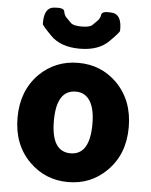

<svg xmlns="http://www.w3.org/2000/svg" viewBox="-58 -896 753 958"><g transform="rotate(5 318.5 -417.0)"><path d="M125 -65Q40 -149 40 -284.5Q40 -420 125 -505Q205 -583 319 -583Q433 -583 512 -505Q597 -420 597 -284.5Q597 -149 512 -65Q433 14 319 14Q205 14 125 -65ZM415 -285Q415 -358 392 -397Q367 -439 319 -439Q222 -439 222 -284.5Q222 -130 318.5 -130Q415 -130 415 -285ZM172 -706Q125 -754 125 -761Q123 -843 173 -847Q223 -852 226 -832.5Q229 -813 240.5 -802Q252 -791 264.5 -778Q277 -765 318.5 -765Q360 -765 372.5 -778Q385 -791 396.5 -802Q408 -813 411 -832.5Q414 -852 464 -847Q514 -843 512 -761Q512 -753 465 -706Q414 -654 318.5 -654Q223 -654 172 -706Z"/></g></svg>

Font: Resource Han Rounded KR Heavy
Style: Regular
Weight: 900
Designer: Cyano Hao (round all glyphs); Ryoko NISHIZUKA 西塚涼子 (kana, bopomofo & ideographs); Paul D. Hunt (Latin, Greek & Cyrillic)
Foundry: Cyano Hao
Version: 0.990